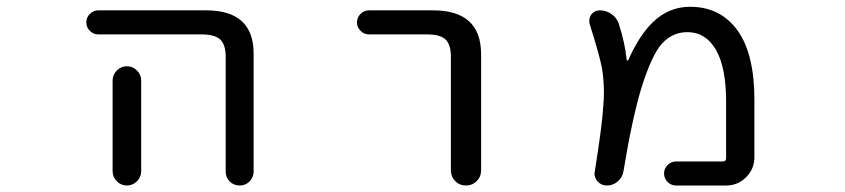

<svg xmlns="http://www.w3.org/2000/svg" viewBox="-20 -578 2540 577"><path d="M275.4 -474.6Q260.7 -474.6 250 -485.4Q239.3 -496.1 239.3 -510.7Q239.3 -525.4 250 -536.1Q260.7 -546.9 275.4 -546.9H599.6Q742.2 -546.9 742.2 -417V-62.5Q742.2 -44.9 730 -32.7Q717.8 -20.5 700.2 -20.5Q682.6 -20.5 670.4 -32.7Q658.2 -44.9 658.2 -62.5V-407.2Q658.2 -444.3 641.6 -459.5Q625 -474.6 585 -474.6ZM404.3 -335.9V-99.6V-63.5Q404.3 -45.9 391.6 -33.2Q378.9 -20.5 361.3 -20.5Q343.8 -20.5 331.1 -33.2Q318.4 -45.9 318.4 -63.5V-99.6V-335.9Q318.4 -353.5 331.1 -366.2Q343.8 -378.9 361.3 -378.9Q378.9 -378.9 391.6 -366.2Q404.3 -353.5 404.3 -335.9Z M1088.9 -474.6Q1074.2 -474.6 1063.5 -485.4Q1052.7 -496.1 1052.7 -510.7Q1052.7 -525.4 1063.5 -536.1Q1074.2 -546.9 1088.9 -546.9H1281.2Q1424.8 -546.9 1425.8 -417V-66.4Q1425.8 -46.9 1412.6 -33.7Q1399.4 -20.5 1380.4 -20.5Q1361.3 -20.5 1348.1 -33.7Q1335 -46.9 1335 -66.4V-407.2Q1335 -444.3 1318.8 -459.5Q1302.7 -474.6 1262.7 -474.6Z M2011.7 -20.5Q1997.1 -20.5 1986.3 -31.2Q1975.6 -42 1975.6 -56.6Q1975.6 -71.3 1986.3 -82Q1997.1 -92.8 2011.7 -92.8H2152.3Q2162.1 -92.8 2162.1 -102.5V-272.5Q2162.1 -376 2131.3 -428.7Q2100.6 -481.4 2045.9 -481.4Q2001 -481.4 1969.7 -447.3Q1938.5 -413.1 1907.2 -312.5Q1879.9 -222.7 1853.5 -62.5Q1850.6 -44.9 1836.4 -32.7Q1822.3 -20.5 1803.7 -20.5Q1787.1 -20.5 1775.4 -33.2Q1766.6 -43.9 1766.6 -56.6Q1766.6 -59.6 1767.6 -63.5Q1790 -204.1 1793 -259.8Q1794.9 -280.3 1794.9 -298.8Q1794.9 -338.9 1789.1 -373Q1781.2 -414.1 1752 -505.9Q1751 -510.7 1751 -515.6Q1751 -525.4 1756.8 -534.2Q1766.6 -546.9 1782.2 -546.9Q1801.8 -546.9 1817.9 -535.6Q1834 -524.4 1839.8 -505.9Q1858.4 -448.2 1863.3 -398.4Q1863.3 -396.5 1865.2 -396Q1867.2 -395.5 1868.2 -397.5Q1900.4 -470.7 1941.4 -510.7Q1989.3 -557.6 2053.7 -557.6Q2144.5 -557.6 2195.8 -487.3Q2247.1 -417 2247.1 -278.3V-105.5Q2247.1 -70.3 2222.2 -45.4Q2197.3 -20.5 2162.1 -20.5Z"/></svg>

Font: Rounded-X Mgen+ 2m regular
Style: Regular
Weight: 400
Designer: [Source Han Sans]
Ryoko NISHIZUKA  (kana & ideographs); Paul D. Hunt (Latin, Greek & Cyrillic); Wenlong ZHANG  (bopomofo
Version: Version 1.059.20150602